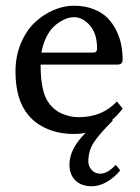

<svg xmlns="http://www.w3.org/2000/svg" viewBox="-20 -459 490 672"><path d="M389.2 -104 409.2 -79.1Q391.6 -55.2 372.1 -39.1L375 -37.1Q328.6 8.8 308.8 38.8Q289.1 68.8 289.1 106Q289.1 122.6 300.8 135.7Q312.5 148.9 331.1 148.9Q356 148.9 383.8 119.1L387.2 120.1L400.9 137.2Q380.4 162.6 353.8 177.7Q327.1 192.9 301.8 192.9Q265.1 192.9 244.1 172.6Q223.1 152.3 223.1 117.2Q223.1 61.5 279.8 5.9Q262.2 9.8 237.8 9.8Q187.5 9.8 146.2 -7.6Q105 -24.9 79.1 -56.2Q34.2 -109.4 34.2 -209Q34.2 -261.7 52.7 -306.4Q71.3 -351.1 100.8 -379.4Q130.4 -407.7 166.5 -423.3Q202.6 -439 238.8 -439Q276.9 -439 306.9 -427.2Q336.9 -415.5 355.7 -396.7Q374.5 -377.9 387 -352.5Q399.4 -327.1 404.3 -302Q409.2 -276.9 409.2 -250Q409.2 -232.9 391.1 -232.9H122.1Q122.1 -144.5 146 -106Q164.6 -75.7 194.6 -62.3Q224.6 -48.8 254.9 -48.8Q338.4 -48.8 389.2 -104ZM125 -274.9H306.2Q319.8 -274.9 319.8 -289.1Q319.8 -341.3 294.7 -370.1Q269.5 -398.9 238.8 -398.9Q230.5 -398.9 219.7 -396.2Q209 -393.6 193.8 -385Q178.7 -376.5 165.8 -363.5Q152.8 -350.6 141.4 -327.4Q129.9 -304.2 125 -274.9Z"/></svg>

Font: Linux Biolinum
Style: Regular
Weight: 400
Designer: Philipp H. Poll
Foundry: Philipp H. Poll
Version: Version 0.6.4